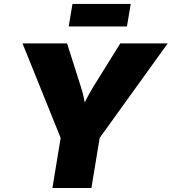

<svg xmlns="http://www.w3.org/2000/svg" viewBox="-20 -946 864 966"><path d="M243.7 0 285.2 -252 93.3 -727.5H317.4L386.2 -511.2Q396 -482.4 402.1 -452.4Q408.2 -422.4 413.6 -385.3H384.8Q401.4 -422.4 417.2 -452.4Q433.1 -482.4 450.7 -511.2L585 -727.5H823.7L481.4 -252L439.9 0ZM637.7 -926.3 618.7 -813H325.7L344.7 -926.3Z"/></svg>

Font: Inter 18pt Black
Style: Italic
Weight: 900
Italic angle: -9.3988°
Designer: Rasmus Andersson
Foundry: rsms
Version: Version 4.001;git-66647c0bb